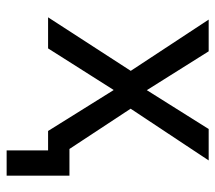

<svg xmlns="http://www.w3.org/2000/svg" viewBox="-56 -480 664 593"><g transform="rotate(90 276.5 -184.0)"><path d="M445 128V0H413V-66H523V128ZM34 0 214 -278 216 -230 41 -496H139L259 -305L379 -496H476L301 -232L303 -275L484 0H385L259 -202H258L130 0Z"/></g></svg>

Font: Nunito Sans 7pt SemiCondensed
Style: Regular
Weight: 400
Width: 4
Designer: Vernon Adams
Foundry: Vernon Adams
Version: Version 3.101;gftools[0.9.27]